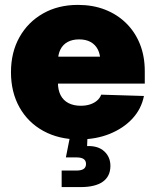

<svg xmlns="http://www.w3.org/2000/svg" viewBox="-20 -553 628 777"><path d="M299.8 11.2Q218.3 11.2 155.8 -22.9Q93.3 -57.1 58.8 -118.7Q24.4 -180.2 24.4 -260.7Q24.4 -341.3 58.8 -402.6Q93.3 -463.9 154.3 -498.5Q215.3 -533.2 295.4 -533.2Q356 -533.2 405.3 -513.9Q454.6 -494.6 490.7 -459Q526.9 -423.3 546.4 -374.3Q565.9 -325.2 565.9 -265.1V-214.8H82.5V-323.7H476.6L386.2 -303.7Q386.2 -332.5 376 -352.5Q365.7 -372.6 346.7 -383.1Q327.6 -393.6 300.3 -393.6Q272.9 -393.6 253.7 -383.1Q234.4 -372.6 224.4 -352.5Q214.4 -332.5 214.4 -303.7V-219.2Q214.4 -189 225.3 -167.7Q236.3 -146.5 257.3 -135.7Q278.3 -125 306.6 -125Q327.6 -125 344.2 -130.4Q360.8 -135.7 372.6 -145.8Q384.3 -155.8 389.6 -169.9L562.5 -164.6Q552.2 -112.3 515.9 -73Q479.5 -33.7 423.8 -11.2Q368.2 11.2 299.8 11.2ZM229.5 204.1V137.2H289.1Q309.1 137.2 318.6 130.6Q328.1 124 328.1 110.4Q328.1 97.2 318.6 90.6Q309.1 84 289.1 84H246.6L267.1 -19.5H334V0L332.5 38.1Q377.4 36.6 402.1 59.6Q426.8 82.5 426.8 118.2Q426.8 160.6 396 182.4Q365.2 204.1 306.6 204.1Z"/></svg>

Font: Inter 28pt Black
Style: Regular
Weight: 900
Designer: Rasmus Andersson
Foundry: rsms
Version: Version 4.001;git-66647c0bb